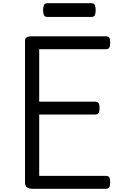

<svg xmlns="http://www.w3.org/2000/svg" viewBox="-20 -1170 744 1190"><path d="M179 0Q157 0 146 -10Q135 -20 135 -40V-918Q135 -932 146 -938.5Q157 -945 179 -945H636Q651 -945 657 -936.5Q663 -928 663 -905Q663 -883 657 -874Q651 -865 636 -865H223V-540H569Q584 -540 590.5 -531.5Q597 -523 597 -500Q597 -478 590.5 -469Q584 -460 569 -460H223V-80H636Q651 -80 657 -71.5Q663 -63 663 -40Q663 -18 657 -9Q651 0 636 0ZM274 -1065Q257 -1065 252 -1076.5Q247 -1088 247 -1106Q247 -1125 252 -1137.5Q257 -1150 274 -1150H546Q564 -1150 568.5 -1137.5Q573 -1125 573 -1106Q573 -1088 568.5 -1076.5Q564 -1065 546 -1065Z"/></svg>

Font: Playwrite HU
Style: Regular
Weight: 400
Designer: Veronika Burian, José Scaglione
Foundry: TypeTogether
Version: Version 1.002